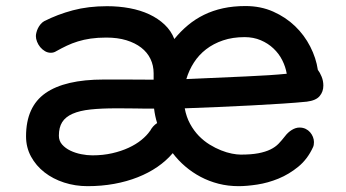

<svg xmlns="http://www.w3.org/2000/svg" viewBox="-20 -619 1169 648"><path d="M67.9 -158.7Q67.9 -258.8 133.5 -304.7Q199.2 -350.6 330.1 -350.6Q336.9 -350.6 357.9 -350.6Q378.9 -350.6 404.5 -350.6Q430.2 -350.6 455.8 -350.3Q481.4 -350.1 498.5 -350.1V-371.6Q498.5 -397.9 487.8 -420.2Q477.1 -442.4 456.5 -458.3Q436 -474.1 406.5 -483.2Q377 -492.2 338.9 -492.2Q309.6 -492.2 286.1 -488.8Q262.7 -485.4 242.9 -479.2Q223.1 -473.1 205.6 -464.8Q188 -456.5 169.9 -446.3Q161.6 -440.9 151.4 -440.9Q141.1 -440.9 131.8 -446.3Q122.6 -451.7 115.7 -460Q108.9 -468.3 105 -478.3Q101.1 -488.3 101.1 -497.1Q101.1 -502 102.8 -509Q104.5 -516.1 107.9 -523.2Q111.3 -530.3 116.7 -536.9Q122.1 -543.5 128.9 -547.4Q173.8 -570.3 225.8 -584.2Q277.8 -598.1 341.3 -598.1Q381.3 -598.1 417.7 -591.3Q454.1 -584.5 483.9 -570.6Q513.7 -556.6 535.6 -535.9Q557.6 -515.1 568.4 -487.3Q589.4 -513.2 614.3 -533.9Q639.2 -554.7 668.7 -569.1Q698.2 -583.5 732.9 -591.1Q767.6 -598.6 808.6 -598.6Q859.9 -598.6 902.1 -579.8Q944.3 -561 975.8 -530.8Q1007.3 -500.5 1027.1 -461.7Q1046.9 -422.9 1052.7 -383.3Q1059.6 -374.5 1065.4 -360.4Q1071.3 -346.2 1071.3 -330.1Q1071.3 -309.6 1058.8 -294.7Q1046.4 -279.8 1015.6 -275.9Q982.4 -272.5 933.6 -269.3Q884.8 -266.1 828.9 -263.2Q772.9 -260.3 714.6 -257.8Q656.2 -255.4 603.5 -253.4Q608.9 -224.1 621.6 -200.9Q634.3 -177.7 651.1 -160.4Q668 -143.1 687.5 -131.1Q707 -119.1 726.1 -111.6Q745.1 -104 762.5 -100.6Q779.8 -97.2 792.5 -97.2Q828.1 -97.2 852.1 -101.8Q876 -106.4 892.6 -114.5Q909.2 -122.6 920.2 -134Q931.2 -145.5 941.4 -158.7Q951.7 -172.4 964.8 -180.4Q978 -188.5 990.7 -188.5Q1002.4 -188.5 1011.5 -184.1Q1020.5 -179.7 1026.6 -172.6Q1032.7 -165.5 1036.1 -157Q1039.6 -148.4 1039.6 -139.6Q1039.6 -128.9 1036.6 -122.6Q1018.1 -82 986.8 -56.4Q955.6 -30.8 919.7 -16.1Q883.8 -1.5 848.1 3.9Q812.5 9.3 785.6 9.3Q749.5 9.3 717.3 1Q685.1 -7.3 657 -22.2Q628.9 -37.1 605.2 -57.4Q581.5 -77.6 563 -102.1Q541 -76.2 511.2 -55.7Q481.4 -35.2 444.8 -20.8Q408.2 -6.3 365.5 1.5Q322.8 9.3 275.4 9.3Q233.9 9.3 196.3 -2.9Q158.7 -15.1 130.1 -37.4Q101.6 -59.6 84.7 -90.6Q67.9 -121.6 67.9 -158.7ZM608.9 -352.1Q728.5 -357.4 811.3 -361.1Q894 -364.7 947.8 -370.1Q943.8 -393.6 932.6 -415.8Q921.4 -438 903.1 -455.3Q884.8 -472.7 860.1 -483.2Q835.4 -493.7 805.7 -493.7Q765.1 -493.7 732.7 -482.7Q700.2 -471.7 675.5 -452.6Q650.9 -433.6 634.3 -407.7Q617.7 -381.8 608.9 -352.1ZM178.7 -161.1Q178.7 -143.6 189.7 -131.1Q200.7 -118.7 217.5 -110.6Q234.4 -102.5 254.2 -98.6Q273.9 -94.7 292 -94.7Q327.6 -94.7 358.6 -101.8Q389.6 -108.9 414.3 -120.4Q439 -131.8 457.3 -146.7Q475.6 -161.6 486.3 -177.2V-176.8Q495.6 -194.3 510.3 -203.6Q502.9 -227.5 500 -252.4Q488.3 -252.4 472.4 -252.4Q456.5 -252.4 439.9 -252.9Q430.2 -252.9 412.1 -253.2Q394 -253.4 372.6 -253.4Q321.8 -253.4 285.4 -249.5Q249 -245.6 225.1 -235.1Q201.2 -224.6 189.9 -206.8Q178.7 -189 178.7 -161.1Z"/></svg>

Font: Autour One
Style: Regular
Weight: 400
Version: Version 1.007; ttfautohint (v0.92) -l 24 -r 24 -G 200 -x 7 -